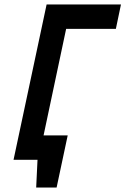

<svg xmlns="http://www.w3.org/2000/svg" viewBox="-20 -720 565 865"><path d="M121 -110 98 0H149L143 125H235L285 -110ZM41 0H153L278 -590H502L525 -700H190Z"/></svg>

Font: Advent Pro
Style: Bold Italic
Weight: 700
Italic angle: -12°
Designer: VivaRado, Andreas Kalpakidis
Foundry: VivaRado, Andreas Kalpakidis
Version: Version 3.000